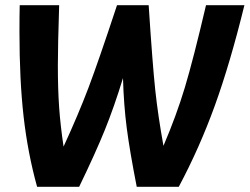

<svg xmlns="http://www.w3.org/2000/svg" viewBox="-20 -720 962 740"><path d="M922 -700Q867 -476 808 -313Q749 -150 669 0H507Q480 -138 468.5 -226.5Q457 -315 454 -419Q420 -308 384 -219Q348 -130 285 0H123Q87 -130 71 -270.5Q55 -411 55 -597Q55 -664 56 -700H208Q203 -543 203 -467Q203 -376 208 -305.5Q213 -235 225 -155Q282 -279 320.5 -380.5Q359 -482 431 -700H553Q568 -470 578.5 -372Q589 -274 610 -158Q660 -275 692.5 -383Q725 -491 774 -700Z"/></svg>

Font: Krub
Style: Bold Italic
Weight: 700
Italic angle: -8°
Designer: Ekaluck Peanpanawate
Foundry: Cadson Demak Co.,Ltd.
Version: Version 1.000; ttfautohint (v1.6)